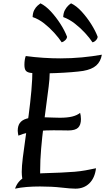

<svg xmlns="http://www.w3.org/2000/svg" viewBox="-20 -1120 639 1148"><path d="M120 -21Q116 -36 113 -54.5Q110 -73 110 -92Q110 -125 116.5 -178Q123 -231 132.5 -296Q142 -361 151.5 -433Q161 -505 167.5 -576.5Q174 -648 174 -712L274 -717Q276 -709 276.5 -700.5Q277 -692 277 -681Q277 -650 271 -602.5Q265 -555 257 -495Q249 -435 240.5 -368Q232 -301 226 -231.5Q220 -162 220 -95Q220 -73 221.5 -65.5Q223 -58 230 -50ZM70 8Q78 -15 91.5 -31.5Q105 -48 125 -59.5Q145 -71 172 -77Q199 -83 232 -84Q297 -86 344 -88Q391 -90 426 -93Q461 -96 491.5 -101.5Q522 -107 554 -114Q547 -56 514.5 -24Q482 8 431 8Q403 8 346.5 1.5Q290 -5 219 -5Q177 -5 139.5 -2Q102 1 70 8ZM90 -309Q89 -314 87.5 -323Q86 -332 86 -338Q86 -367 98.5 -384.5Q111 -402 138.5 -410.5Q166 -419 209 -419Q227 -419 250.5 -418.5Q274 -418 297.5 -417Q321 -416 338 -416Q382 -416 411 -423Q440 -430 459 -445Q461 -438 462.5 -428.5Q464 -419 464 -408Q464 -373 447 -356.5Q430 -340 388 -340Q379 -340 355.5 -340.5Q332 -341 300 -341Q254 -341 216 -337.5Q178 -334 147 -327Q116 -320 90 -309ZM216 -681Q178 -681 158.5 -685Q139 -689 132.5 -700Q126 -711 126 -733Q126 -747 128 -761Q130 -775 134 -785Q185 -778 238 -774.5Q291 -771 341 -771Q407 -771 470.5 -777Q534 -783 589 -793Q582 -752 555.5 -728.5Q529 -705 477 -696Q451 -692 407.5 -688.5Q364 -685 313.5 -683Q263 -681 216 -681ZM564 -900Q563 -889 553.5 -879Q544 -869 533 -867Q516 -893 488.5 -923Q461 -953 427.5 -979Q394 -1005 358 -1018Q359 -1043 368 -1059.5Q377 -1076 387.5 -1086Q398 -1096 405 -1100Q437 -1085 468.5 -1050.5Q500 -1016 525.5 -975.5Q551 -935 564 -900ZM381 -900Q380 -889 370 -879.5Q360 -870 349 -867Q332 -893 304.5 -923.5Q277 -954 244 -980Q211 -1006 175 -1018Q176 -1044 185 -1060.5Q194 -1077 205 -1086.5Q216 -1096 222 -1100Q253 -1085 284 -1051.5Q315 -1018 341 -977.5Q367 -937 381 -900Z"/></svg>

Font: Merienda
Style: Regular
Weight: 400
Designer: Eduardo Rodriguez Tunni
Foundry: Eduardo Rodriguez Tunni
Version: Version 2.001